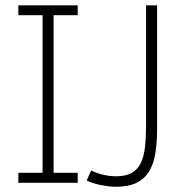

<svg xmlns="http://www.w3.org/2000/svg" viewBox="-20 -696 723 731"><path d="M275.9 0H49.8V-38.1H142.1V-638.2H49.8V-675.8H275.9V-638.2H184.1V-38.1H275.9ZM578.1 -203.1Q578.1 -150.4 571 -109.6Q564 -68.8 546.1 -41Q528.3 -13.2 497.8 1Q467.3 15.1 420.9 15.1Q405.3 15.1 389.4 12.9Q373.5 10.7 358.9 7.6Q344.2 4.4 331.5 0Q318.8 -4.4 310.1 -8.8L327.1 -46.9Q344.2 -38.1 369.6 -31.5Q395 -24.9 421.9 -24.9Q458.5 -24.9 481 -37.4Q503.4 -49.8 515.6 -74.5Q527.8 -99.1 532 -136Q536.1 -172.9 536.1 -221.2V-675.8H578.1Z"/></svg>

Font: Clear Sans Thin
Style: Regular
Weight: 250
Foundry: Intel Corporation
Version: Version 1.00